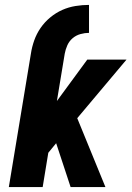

<svg xmlns="http://www.w3.org/2000/svg" viewBox="-20 -763 540 783"><path d="M106 -544Q110 -571 119.5 -598Q129 -625 145.5 -649Q162 -673 185 -692Q208 -711 234 -722.5Q260 -734 288 -738.5Q316 -743 343 -743V-629Q326 -629 308 -624Q290 -619 276 -607Q262 -595 254.5 -578Q247 -561 244 -544ZM268 0 209 -179 177 -140 154 0H16L106 -544H244L212 -351L336 -520H496L295 -281L410 0Z"/></svg>

Font: Iosevka Heavy Oblique
Style: Regular
Weight: 900
Italic angle: -9°
Monospace: yes
Designer: Belleve Invis
Foundry: Belleve Invis
Version: Version 32.5.0; ttfautohint (v1.8.4)